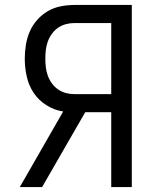

<svg xmlns="http://www.w3.org/2000/svg" viewBox="-20 -755 640 775"><path d="M60 0 235 -305Q200 -310 168 -330Q136 -350 116 -380Q96 -410 88 -446Q80 -482 80 -518Q80 -546 84.5 -574Q89 -602 100 -627.5Q111 -653 130 -674.5Q149 -696 173 -710Q197 -724 225 -729.5Q253 -735 281 -735H512V0H429V-302H324L150 0ZM281 -375H429V-662H281Q263 -662 246 -657.5Q229 -653 214.5 -643Q200 -633 189.5 -618.5Q179 -604 173 -587.5Q167 -571 165 -553.5Q163 -536 163 -518Q163 -501 165 -483.5Q167 -466 173 -449.5Q179 -433 189.5 -418.5Q200 -404 214.5 -394Q229 -384 246 -379.5Q263 -375 281 -375Z"/></svg>

Font: Iosevka Curly Extended
Style: Regular
Weight: 400
Width: 7
Monospace: yes
Designer: Belleve Invis
Foundry: Belleve Invis
Version: Version 11.1.0; ttfautohint (v1.8.3)